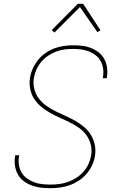

<svg xmlns="http://www.w3.org/2000/svg" viewBox="-20 -981 640 1009"><path d="M244 8Q218 8 193.5 5Q169 2 146.5 -6.5Q124 -15 105 -29Q86 -43 74.5 -63.5Q63 -84 59 -108.5Q55 -133 59 -158L60 -165H81L80 -159Q76 -136 79.5 -114Q83 -92 93.5 -74Q104 -56 121.5 -43.5Q139 -31 158.5 -23.5Q178 -16 201 -13.5Q224 -11 246 -11Q269 -11 292 -14Q315 -17 337.5 -25Q360 -33 381 -46.5Q402 -60 418.5 -78.5Q435 -97 445 -119Q455 -141 459 -164Q464 -194 456.5 -222.5Q449 -251 432.5 -273Q416 -295 392.5 -311Q369 -327 343.5 -339.5Q318 -352 292 -363.5Q266 -375 241.5 -389Q217 -403 195.5 -421Q174 -439 159 -462.5Q144 -486 138.5 -515Q133 -544 138 -574Q142 -598 153 -622Q164 -646 180.5 -666.5Q197 -687 219.5 -702.5Q242 -718 266.5 -727Q291 -736 316 -739.5Q341 -743 365 -743Q390 -743 414 -740Q438 -737 460 -728Q482 -719 500 -704.5Q518 -690 528.5 -670Q539 -650 542.5 -626Q546 -602 542 -577L541 -570H520L521 -576Q525 -598 522 -619.5Q519 -641 509.5 -659Q500 -677 483.5 -690Q467 -703 448 -710.5Q429 -718 407.5 -721Q386 -724 364 -724Q342 -724 319 -721Q296 -718 274 -709.5Q252 -701 232 -687.5Q212 -674 196.5 -655.5Q181 -637 171.5 -615.5Q162 -594 158 -571Q153 -541 160.5 -512.5Q168 -484 185 -462Q202 -440 225 -424Q248 -408 273.5 -395.5Q299 -383 325 -371.5Q351 -360 375.5 -346Q400 -332 421.5 -314Q443 -296 457.5 -272.5Q472 -249 478 -220.5Q484 -192 479 -161Q475 -136 463.5 -111.5Q452 -87 434 -66.5Q416 -46 393 -31Q370 -16 345.5 -7.5Q321 1 295 4.5Q269 8 244 8ZM266 -810 252 -823 389 -961H417L508 -822L492 -812L400 -944Z"/></svg>

Font: Iosevka Thin Extended Oblique
Style: Regular
Weight: 100
Width: 7
Italic angle: -9°
Monospace: yes
Designer: Belleve Invis
Foundry: Belleve Invis
Version: Version 32.5.0; ttfautohint (v1.8.4)